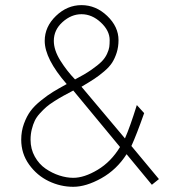

<svg xmlns="http://www.w3.org/2000/svg" viewBox="-20 -718 692 742"><path d="M487.8 -153.8Q507.3 -196.3 537.1 -280.8L508.8 -312Q482.4 -227.1 462.9 -183.1L294.9 -382.8Q325.7 -400.9 344.2 -413.1Q362.8 -425.3 382.8 -442.4Q402.8 -459.5 413.3 -475.8Q423.8 -492.2 430.9 -514.4Q438 -536.6 438 -563Q438 -614.7 394.3 -656.5Q350.6 -698.2 294.9 -698.2Q239.7 -698.2 196.3 -656.5Q152.8 -614.7 152.8 -560.1Q152.8 -490.7 237.8 -393.1Q205.6 -375.5 185.1 -363Q164.6 -350.6 138.7 -329.8Q112.8 -309.1 97.9 -288.8Q83 -268.6 72.5 -239.7Q62 -210.9 62 -178.2Q62 -124.5 92.5 -82Q123 -39.6 168.5 -17.8Q213.9 3.9 263.2 3.9Q312.5 3.9 371.6 -29.1Q430.7 -62 469.2 -122.1L566.9 -3.9L594.2 -25.9ZM188 -560.1Q188 -602.5 221.7 -632.8Q255.4 -663.1 294.9 -663.1Q335.4 -663.1 369.6 -631.3Q403.8 -599.6 403.8 -563Q403.8 -546.9 402.3 -536.4Q400.9 -525.9 393.6 -509.8Q386.2 -493.7 372.6 -480Q358.9 -466.3 333 -448.2Q307.1 -430.2 270 -411.1Q238.3 -443.8 213.1 -484.1Q188 -524.4 188 -560.1ZM263.2 -30.8Q237.3 -30.8 209.5 -39.8Q181.6 -48.8 156.2 -66.2Q130.9 -83.5 114.5 -112.8Q98.1 -142.1 98.1 -178.2Q98.1 -199.2 102.8 -218Q107.4 -236.8 114.3 -251.2Q121.1 -265.6 134.3 -280Q147.5 -294.4 158.9 -304.4Q170.4 -314.5 190.4 -327.1Q210.4 -339.8 224.4 -347.4Q238.3 -355 263.2 -368.2L443.8 -149.9Q409.2 -92.8 357.4 -61.8Q305.7 -30.8 263.2 -30.8Z"/></svg>

Font: Comic Neue Angular Light
Style: Regular
Weight: 300
Designer: Craig Rozynski
Foundry: Craig Rozynski
Version: Version 2.003